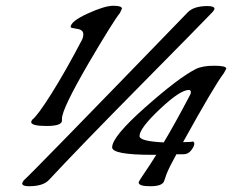

<svg xmlns="http://www.w3.org/2000/svg" viewBox="-20 -641 805 666"><path d="M617 -106H592Q568 -63 558 -38L549 -12Q542 5 501.5 5Q461 5 461 -8Q461 -12 482 -42.5Q503 -73 522 -104H508Q369 -104 369 -130Q369 -167 483.5 -268.5Q598 -370 658 -401Q681 -413 723 -413Q765 -413 765 -403L757 -388Q724 -345 615 -148Q642 -148 648 -150Q654 -150 654 -142Q654 -134 643.5 -120Q633 -106 617 -106ZM80 5Q57 5 57 -5Q57 -8 63 -16Q82 -31 632 -599Q653 -620 700 -620Q724 -620 724 -610Q724 -608 718 -600Q678 -558 467.5 -345Q257 -132 149 -16Q129 5 80 5ZM195 -230V-223Q195 -204 141.5 -204Q88 -204 88 -218L91 -225Q110 -239 159 -317Q208 -395 264 -502Q269 -512 269 -522Q269 -538 247 -541Q225 -544 225 -547Q225 -567 284 -594Q343 -621 373 -621Q403 -621 403 -611L396 -596Q372 -566 288 -423Q195 -263 195 -230ZM642 -321Q642 -329 635 -329Q605 -329 534.5 -262.5Q464 -196 464 -169Q464 -151 548 -147Q587 -212 640 -313Q642 -317 642 -321Z"/></svg>

Font: Condiment
Style: Regular
Weight: 400
Designer: Angel Koziupa, Alejandro Paul
Foundry: Angel Koziupa, Alejandro Paul
Version: Version 1.001